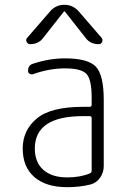

<svg xmlns="http://www.w3.org/2000/svg" viewBox="-20 -775 540 805"><path d="M328.1 -288.1Q126 -288.1 126 -152.3Q126 -94.7 161.6 -63Q197.3 -31.2 261.7 -31.2Q316.4 -31.2 356.4 -47.9Q364.3 -50.8 364.3 -59.6V-279.3Q364.3 -288.1 355.5 -288.1ZM261.7 9.8Q172.9 9.8 124 -32.7Q75.2 -75.2 75.2 -152.3Q75.2 -228.5 133.8 -277.8Q192.4 -327.1 328.1 -327.1H355.5Q364.3 -327.1 364.3 -335.9V-365.2Q364.3 -441.4 342.8 -464.8Q321.3 -488.3 252 -488.3Q186.5 -488.3 118.2 -463.9Q110.4 -461.9 104 -465.8Q97.7 -469.7 97.7 -477.5Q97.7 -502 118.2 -507.8Q186.5 -530.3 252 -530.3Q348.6 -530.3 381.8 -495.6Q415 -460.9 415 -355.5V-79.1Q415 -51.8 399.9 -30.3Q384.8 -8.8 361.3 -2Q315.4 9.8 261.7 9.8ZM311.5 -725.6 406.2 -616.2Q412.1 -608.4 408.2 -599.1Q404.3 -589.8 393.6 -589.8Q358.4 -589.8 338.9 -616.2L252 -726.6Q251 -727.5 250 -727.5L248 -726.6L161.1 -616.2Q141.6 -589.8 106.4 -589.8Q96.7 -589.8 91.8 -599.1Q86.9 -608.4 93.8 -616.2L188.5 -725.6Q212.9 -754.9 250 -754.9Q287.1 -754.9 311.5 -725.6Z"/></svg>

Font: Rounded Mgen+ 1mn light
Style: Regular
Weight: 200
Designer: [Source Han Sans]
Ryoko NISHIZUKA  (kana & ideographs); Paul D. Hunt (Latin, Greek & Cyrillic); Wenlong ZHANG  (bopomofo
Version: Version 1.059.20150602